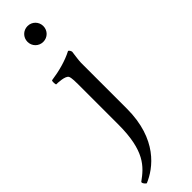

<svg xmlns="http://www.w3.org/2000/svg" viewBox="-314 -620 838 838"><g transform="rotate(-45 104.5 -201.0)"><path d="M161.1 -349.6C161.1 -362.3 167 -403.3 168 -410.2C168 -415 162.1 -425.8 157.2 -425.8C118.2 -405.3 67.4 -391.6 17.6 -384.8C13.7 -379.9 15.6 -361.3 17.6 -359.4C24.4 -359.4 74.2 -358.4 81.1 -341.8C85.9 -330.1 85.9 -303.7 85.9 -291V-43.9C85.9 118.2 35.2 164.1 -20.5 204.1C-21.5 205.1 -21.5 209 -20.5 210.9C-18.6 215.8 -12.7 222.7 -7.8 225.6C58.6 198.2 161.1 121.1 161.1 -66.4ZM60.5 -579.1C60.5 -551.8 82 -530.3 109.4 -530.3C136.7 -530.3 158.2 -551.8 158.2 -579.1C158.2 -606.4 136.7 -627.9 109.4 -627.9C82 -627.9 60.5 -606.4 60.5 -579.1Z"/></g></svg>

Font: Crimson
Style: Roman
Weight: 400
Version: Version 0.2